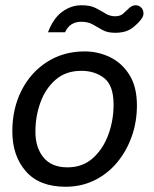

<svg xmlns="http://www.w3.org/2000/svg" viewBox="-20 -700 587 732"><path d="M230 12Q130 12 78.5 -47Q27 -106 27 -199Q27 -286 62 -355Q97 -424 159.5 -464Q222 -504 303 -504Q354 -504 399.5 -482Q445 -460 473.5 -414.5Q502 -369 502 -298Q502 -235 482 -179Q462 -123 426 -80Q390 -37 340 -12.5Q290 12 230 12ZM237 -62Q295 -62 334 -97Q373 -132 393 -186.5Q413 -241 413 -301Q413 -374 377.5 -402Q342 -430 290 -430Q231 -430 192 -396Q153 -362 134 -309Q115 -256 115 -198Q115 -137 146 -99.5Q177 -62 237 -62ZM419 -575Q390 -575 371 -585.5Q352 -596 334 -606.5Q316 -617 290 -617Q246 -617 228 -577H163Q183 -630 217 -655Q251 -680 291 -680Q324 -680 344.5 -669.5Q365 -659 382 -648.5Q399 -638 419 -638Q438 -638 449 -647.5Q460 -657 470 -667Q483 -680 497 -680Q510 -680 518.5 -671Q527 -662 527 -649Q527 -640 522 -632Q509 -612 484.5 -593.5Q460 -575 419 -575Z"/></svg>

Font: Atkinson Hyperlegible
Style: Italic
Weight: 400
Italic angle: -12°
Designer: Elliott Scott, Megan Eiswerth, Linus Boman, Theodore Petrosky
Foundry: Braille Institute
Version: Version 1.006; ttfautohint (v1.8.3)